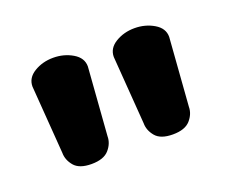

<svg xmlns="http://www.w3.org/2000/svg" viewBox="-52 -841 419 355"><g transform="rotate(-20 157.5 -663.5)"><path d="M237 -559Q213 -559 203 -571Q193 -583 193 -597L183 -731Q183 -748 199.5 -758Q216 -768 237 -768Q258 -768 275 -758Q292 -748 292 -731L282 -597Q282 -583 271.5 -571Q261 -559 237 -559ZM77 -559Q53 -559 43 -571Q33 -583 33 -597L23 -731Q23 -748 39.5 -758Q56 -768 77 -768Q98 -768 115 -758Q132 -748 132 -731L122 -597Q122 -583 111.5 -571Q101 -559 77 -559Z"/></g></svg>

Font: Dosis ExtraLight ExtraBold
Style: Regular
Weight: 800
Version: Version 3.001; ttfautohint (v1.8.2)